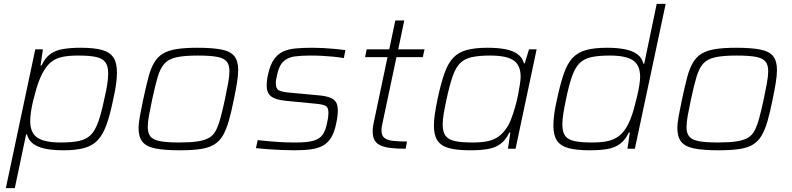

<svg xmlns="http://www.w3.org/2000/svg" viewBox="-20 -763 4062 985"><path d="M10 202 161 -510H200L188 -427H193Q211 -466 238 -485.5Q265 -505 303.5 -511.5Q342 -518 394 -518Q462 -518 502.5 -507Q543 -496 561.5 -468.5Q580 -441 580 -391Q580 -365 575.5 -331Q571 -297 561 -254Q545 -175 526.5 -123.5Q508 -72 481 -43.5Q454 -15 411.5 -3.5Q369 8 305 8Q251 8 212 0Q173 -8 149.5 -26Q126 -44 118 -74H114L56 202ZM291 -32Q349 -32 386 -40Q423 -48 445.5 -70.5Q468 -93 484 -137.5Q500 -182 515 -255Q525 -297 530 -329.5Q535 -362 535 -386Q535 -425 520 -444.5Q505 -464 471.5 -471Q438 -478 382 -478Q332 -478 300 -471Q268 -464 246.5 -448Q225 -432 208 -405Q197 -388 186 -362.5Q175 -337 166.5 -307.5Q158 -278 150.5 -248Q143 -218 139 -190Q135 -162 135 -141Q135 -82 171.5 -57Q208 -32 291 -32Z M903 8Q823 8 776.5 -1.5Q730 -11 710.5 -36Q691 -61 691 -105Q691 -132 698 -169Q705 -206 715 -254Q729 -319 741 -365Q753 -411 770.5 -441Q788 -471 815 -487.5Q842 -504 885 -511Q928 -518 992 -518Q1072 -518 1118 -508.5Q1164 -499 1183 -474Q1202 -449 1202 -404Q1202 -377 1196 -339.5Q1190 -302 1180 -254Q1167 -189 1154 -143.5Q1141 -98 1123.5 -68Q1106 -38 1079 -21.5Q1052 -5 1009.5 1.5Q967 8 903 8ZM900 -32Q956 -32 993 -37.5Q1030 -43 1052.5 -56Q1075 -69 1088 -94.5Q1101 -120 1111.5 -159Q1122 -198 1134 -254Q1144 -301 1150.5 -337Q1157 -373 1157 -398Q1157 -431 1142.5 -448Q1128 -465 1093 -471.5Q1058 -478 995 -478Q925 -478 884.5 -469Q844 -460 823 -436Q802 -412 789 -368Q776 -324 761 -254Q751 -207 744.5 -171.5Q738 -136 738 -111Q738 -79 752.5 -62Q767 -45 802.5 -38.5Q838 -32 900 -32Z M1491 8Q1461 8 1425.5 6.5Q1390 5 1355.5 2.5Q1321 0 1293 -3L1302 -44Q1340 -40 1365.5 -38Q1391 -36 1411 -34.5Q1431 -33 1451 -32.5Q1471 -32 1499 -32Q1558 -32 1589.5 -41.5Q1621 -51 1636 -73Q1651 -95 1658 -133Q1662 -150 1663.5 -163Q1665 -176 1665 -184Q1665 -213 1649.5 -220.5Q1634 -228 1599 -231L1445 -246Q1394 -251 1371 -268.5Q1348 -286 1348 -324Q1348 -336 1349.5 -350.5Q1351 -365 1355 -381Q1366 -430 1385 -457.5Q1404 -485 1431.5 -498Q1459 -511 1496.5 -514.5Q1534 -518 1582 -518Q1608 -518 1638.5 -516.5Q1669 -515 1699 -512Q1729 -509 1752 -506L1744 -465Q1714 -470 1687 -472.5Q1660 -475 1632 -476.5Q1604 -478 1570 -478Q1526 -478 1492 -473.5Q1458 -469 1435 -448.5Q1412 -428 1402 -381Q1399 -368 1397 -356Q1395 -344 1395 -335Q1395 -308 1411 -299.5Q1427 -291 1464 -288L1614 -274Q1649 -271 1671 -263Q1693 -255 1703 -240Q1713 -225 1713 -197Q1713 -182 1711 -165.5Q1709 -149 1704 -126Q1695 -83 1678.5 -56.5Q1662 -30 1637 -16Q1612 -2 1576 3Q1540 8 1491 8Z M2061 0Q2019 0 1987 -3.5Q1955 -7 1934 -16Q1913 -25 1902.5 -42.5Q1892 -60 1892 -88Q1892 -96 1892.5 -103.5Q1893 -111 1894.5 -120Q1896 -129 1898 -137L1968 -470H1853L1861 -510H1977L2008 -658H2054L2023 -510H2158L2149 -470H2014L1942 -130Q1940 -122 1939 -115Q1938 -108 1937.5 -103Q1937 -98 1937 -95Q1937 -68 1951.5 -56Q1966 -44 1995 -40.5Q2024 -37 2068 -37Z M2392 8Q2324 8 2283.5 -3Q2243 -14 2224.5 -41.5Q2206 -69 2206 -119Q2206 -145 2211 -179Q2216 -213 2225 -256Q2242 -335 2260 -386.5Q2278 -438 2305 -466.5Q2332 -495 2374.5 -506.5Q2417 -518 2481 -518Q2537 -518 2575.5 -510Q2614 -502 2637 -484.5Q2660 -467 2668 -438H2672L2694 -510H2733L2625 0H2586L2598 -83H2593Q2575 -45 2548 -25Q2521 -5 2483 1.5Q2445 8 2392 8ZM2405 -32Q2454 -32 2485.5 -39.5Q2517 -47 2538.5 -63Q2560 -79 2578 -105Q2591 -123 2602 -151.5Q2613 -180 2622.5 -213Q2632 -246 2638 -277Q2644 -308 2647.5 -332.5Q2651 -357 2651 -369Q2651 -428 2615 -453Q2579 -478 2495 -478Q2438 -478 2401 -470Q2364 -462 2341 -439.5Q2318 -417 2302.5 -372.5Q2287 -328 2271 -255Q2262 -213 2256.5 -180.5Q2251 -148 2251 -124Q2251 -86 2266 -66Q2281 -46 2315 -39Q2349 -32 2405 -32Z M3005 8Q2938 8 2897 -3Q2856 -14 2837.5 -41.5Q2819 -69 2819 -119Q2819 -145 2823.5 -179Q2828 -213 2838 -256Q2855 -335 2873 -386.5Q2891 -438 2918 -466.5Q2945 -495 2987.5 -506.5Q3030 -518 3094 -518Q3148 -518 3187 -510Q3226 -502 3249.5 -484.5Q3273 -467 3281 -436H3285L3349 -743H3395L3237 0H3199L3211 -83H3206Q3188 -45 3161 -25Q3134 -5 3096 1.5Q3058 8 3005 8ZM3017 -32Q3067 -32 3099 -39.5Q3131 -47 3152.5 -63Q3174 -79 3191 -105Q3202 -122 3213 -148.5Q3224 -175 3232.5 -206.5Q3241 -238 3248.5 -269Q3256 -300 3260 -326.5Q3264 -353 3264 -369Q3264 -428 3228 -453Q3192 -478 3108 -478Q3051 -478 3014 -470Q2977 -462 2954 -439.5Q2931 -417 2915 -372.5Q2899 -328 2884 -255Q2875 -213 2870 -180.5Q2865 -148 2865 -124Q2865 -86 2879.5 -66Q2894 -46 2928 -39Q2962 -32 3017 -32Z M3667 8Q3587 8 3540.5 -1.5Q3494 -11 3474.5 -36Q3455 -61 3455 -105Q3455 -132 3462 -169Q3469 -206 3479 -254Q3493 -319 3505 -365Q3517 -411 3534.5 -441Q3552 -471 3579 -487.5Q3606 -504 3649 -511Q3692 -518 3756 -518Q3836 -518 3882 -508.5Q3928 -499 3947 -474Q3966 -449 3966 -404Q3966 -377 3960 -339.5Q3954 -302 3944 -254Q3931 -189 3918 -143.5Q3905 -98 3887.5 -68Q3870 -38 3843 -21.5Q3816 -5 3773.5 1.5Q3731 8 3667 8ZM3664 -32Q3720 -32 3757 -37.5Q3794 -43 3816.5 -56Q3839 -69 3852 -94.5Q3865 -120 3875.5 -159Q3886 -198 3898 -254Q3908 -301 3914.5 -337Q3921 -373 3921 -398Q3921 -431 3906.5 -448Q3892 -465 3857 -471.5Q3822 -478 3759 -478Q3689 -478 3648.5 -469Q3608 -460 3587 -436Q3566 -412 3553 -368Q3540 -324 3525 -254Q3515 -207 3508.5 -171.5Q3502 -136 3502 -111Q3502 -79 3516.5 -62Q3531 -45 3566.5 -38.5Q3602 -32 3664 -32Z"/></svg>

Font: Saira SemiExpanded ExtraLight
Style: Italic
Weight: 250
Width: 6
Italic angle: -12°
Designer: Hector Gatti with collaboration of the Omnibus-Type team
Foundry: Omnibus-Type
Version: Version 1.101